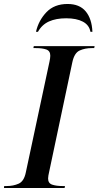

<svg xmlns="http://www.w3.org/2000/svg" viewBox="-41 -946 496 966"><path d="M-21 0 -20 -10H-7Q26 -10 53 -22Q80 -34 89 -79L208 -636Q212 -654 212 -666Q212 -690 192 -697Q172 -704 140 -704H127L129 -714H435L433 -704H420Q387 -704 360 -692Q333 -680 323 -633L206 -80Q204 -72 202.5 -63Q201 -54 201 -48Q201 -24 221.5 -17Q242 -10 273 -10H286L284 0ZM140 -786Q153 -843 192.5 -884.5Q232 -926 299 -926Q359 -926 390 -889Q421 -852 424 -786H414Q408 -820 376 -837Q344 -854 292 -854Q241 -854 205.5 -838Q170 -822 150 -786Z"/></svg>

Font: Noto Serif Display Medium
Style: Italic
Weight: 500
Italic angle: -12°
Designer: Monotype Design Team
Foundry: Monotype Imaging Inc.
Version: Version 2.009